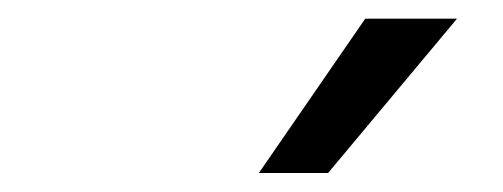

<svg xmlns="http://www.w3.org/2000/svg" viewBox="-20 -804 537 205"><path d="M256.4 -619.3 370 -784.1H468L330.3 -619.3Z"/></svg>

Font: Inter P
Style: Italic
Weight: 400
Italic angle: -9.40001°
Designer: Rasmus Andersson
Foundry: rsms
Version: Version 3.018;git-588b23468